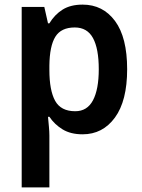

<svg xmlns="http://www.w3.org/2000/svg" viewBox="-20 -572 615 832"><path d="M338 -552Q426 -552 478.5 -481Q531 -410 531 -272Q531 -135 478 -62.5Q425 10 338 10Q286 10 251 -11.5Q216 -33 194 -66H188Q190 -44 192 -22.5Q194 -1 194 15V240H74V-542H172L188 -471H194Q217 -509 251.5 -530.5Q286 -552 338 -552ZM304 -453Q245 -453 220 -413Q195 -373 194 -288V-269Q194 -180 219 -135Q244 -90 306 -90Q358 -90 383 -137.5Q408 -185 408 -272Q408 -361 383 -407Q358 -453 304 -453Z"/></svg>

Font: Noto Sans Telugu SemiCondensed SemiBold
Style: Regular
Weight: 600
Width: 4
Designer: Jelle Bosma - Monotype Design Team
Foundry: Monotype Imaging Inc.
Version: Version 2.005; ttfautohint (v1.8.4.7-5d5b)